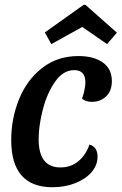

<svg xmlns="http://www.w3.org/2000/svg" viewBox="-20 -765 510 805"><path d="M449 -425Q449 -383 424.5 -360.5Q400 -338 366 -338Q337 -338 324 -352Q330 -367 334 -386.5Q338 -406 338 -420Q338 -471 291 -471Q245 -471 211 -422.5Q177 -374 159.5 -305.5Q142 -237 142 -182Q142 -63 233 -63Q277 -63 308.5 -89Q340 -115 355 -159Q389 -149 389 -108Q389 -73 364.5 -44Q340 -15 296.5 2.5Q253 20 200 20Q27 20 27 -178Q27 -267 59.5 -348Q92 -429 156 -479.5Q220 -530 309 -530Q373 -530 411 -503Q449 -476 449 -425ZM195 -580 168 -629 331 -745H338L470 -628L429 -580L325 -652Z"/></svg>

Font: Sansita
Style: Italic
Weight: 400
Italic angle: -11°
Designer: Pablo Cosgaya
Foundry: Omnibus-Type
Version: Version 1.006